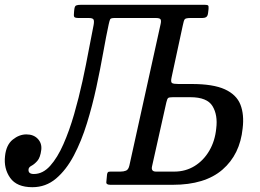

<svg xmlns="http://www.w3.org/2000/svg" viewBox="-70 -770 1084 800"><path d="M-49 -120Q-44 -166.5 -17 -188.2Q10 -210 40 -210Q70 -210 87.5 -191.5Q105 -173 102 -146Q98 -113.5 85.5 -99.5Q73 -85.5 61.5 -79.5Q50 -73.5 49 -65Q46.5 -45 71 -45Q108.5 -45 139 -79Q169.5 -113 194.2 -169.2Q219 -225.5 238.8 -294Q258.5 -362.5 273.8 -432.5Q289 -502.5 300.2 -563.5Q311.5 -624.5 320 -665.5Q323 -682 319.8 -688.5Q316.5 -695 299.5 -695H258Q242.5 -695 239.5 -699.5Q236.5 -704 238.5 -720L239.5 -730Q241 -744.5 247.2 -747.2Q253.5 -750 267 -750H783Q794 -750 797 -747.2Q800 -744.5 799 -733L797 -716Q795.5 -703 789.2 -699Q783 -695 773.5 -695H724Q703.5 -695 699.5 -689.5Q695.5 -684 691.5 -663.5L645 -448Q640.5 -428 646.8 -424Q653 -420 673.5 -420H729Q818.5 -420 867 -397.8Q915.5 -375.5 931.8 -334Q948 -292.5 941 -235Q930 -126.5 857 -63.2Q784 0 650 0H390Q372 0 373 -11L376 -43Q377 -49.5 379.5 -52.2Q382 -55 390 -55H432Q445 -55 455 -59Q465 -63 469 -80L599.5 -671Q602.5 -685 598.5 -690Q594.5 -695 579 -695H408Q392 -695 389.2 -690Q386.5 -685 383 -669Q372.5 -620.5 360.2 -551.8Q348 -483 331.5 -406.5Q315 -330 292.2 -256.2Q269.5 -182.5 237.8 -122.2Q206 -62 163.5 -26Q121 10 65 10Q0 10 -27.5 -28.8Q-55 -67.5 -49 -120ZM580 -55H656Q703 -55 740.8 -78.2Q778.5 -101.5 802.2 -142.2Q826 -183 831 -235Q838 -290.5 815.5 -327.8Q793 -365 723 -365H650.5Q635 -365 630.8 -361.8Q626.5 -358.5 623 -343L563.5 -77Q558.5 -55 580 -55Z"/></svg>

Font: Besley* Narrow
Style: Italic
Weight: 400
Width: 4
Italic angle: -13°
Designer: Owen Earl
Foundry: indestructible type*
Version: Version 3.000; ttfautohint (v1.8.3)